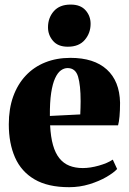

<svg xmlns="http://www.w3.org/2000/svg" viewBox="-20 -786 550 818"><path d="M274.5 11.5Q184 11.5 127.2 -21.8Q70.5 -55 44 -115.2Q17.5 -175.5 17.5 -256Q17.5 -322.5 36.2 -374.8Q55 -427 89.8 -464Q124.5 -501 172.8 -520.2Q221 -539.5 280 -539.5Q380.5 -539.5 435 -490Q489.5 -440.5 491.5 -348.5Q491.5 -314.5 489.2 -290.2Q487 -266 483 -252H193.5Q196 -202.5 205.8 -168Q215.5 -133.5 233 -111.8Q250.5 -90 275.5 -80Q300.5 -70 333 -70Q364.5 -70 401.5 -80.5Q438.5 -91 460.5 -106L479 -66Q465 -50.5 433.8 -32.2Q402.5 -14 361 -1.2Q319.5 11.5 274.5 11.5ZM192.5 -292 322 -298.5Q322.5 -313.5 323 -326.8Q323.5 -340 323.5 -355Q323.5 -423.5 312.5 -459.8Q301.5 -496 268 -496Q253 -496 239.2 -486Q225.5 -476 214.8 -452.8Q204 -429.5 198 -390.2Q192 -351 192.5 -292ZM268.5 -587Q227 -587 205.8 -612Q184.5 -637 184.5 -669.5Q184.5 -710 209.2 -738.2Q234 -766.5 280.5 -766.5H281.5Q323 -766.5 344.5 -742.2Q366 -718 366 -684.5Q366 -645 341.2 -616Q316.5 -587 269.5 -587Z"/></svg>

Font: Merriweather 96pt Black
Style: Regular
Weight: 900
Version: Version 2.100